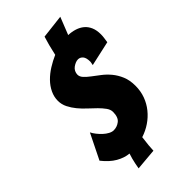

<svg xmlns="http://www.w3.org/2000/svg" viewBox="-266 -893 1045 1045"><g transform="rotate(-45 256.5 -370.5)"><path d="M142 72Q145 57 148 40Q151 26 155 10Q159 -6 164 -20Q128 -23 91.5 -44Q55 -65 21 -108L93 -254Q100 -240 111.5 -225.5Q123 -211 136.5 -198.5Q150 -186 165 -178Q180 -170 193 -170Q219 -170 240 -186.5Q261 -203 261 -244Q261 -262 248 -280Q235 -298 216.5 -316.5Q198 -335 175.5 -355.5Q153 -376 134.5 -398.5Q116 -421 103.5 -446Q91 -471 91 -499Q91 -529 104.5 -557.5Q118 -586 141.5 -610Q165 -634 195.5 -653Q226 -672 258 -686Q266 -723 272.5 -747Q279 -771 287 -797L424 -813L384 -712Q411 -711 434.5 -703.5Q458 -696 475.5 -681.5Q493 -667 503 -644Q513 -621 513 -589Q513 -575 511 -562Q509 -549 507 -534L363 -502Q365 -514 366 -517.5Q367 -521 367 -524Q367 -555 355.5 -568Q344 -581 328 -581Q318 -581 307.5 -576.5Q297 -572 287.5 -565Q278 -558 272.5 -547Q267 -536 267 -524Q267 -508 280.5 -493.5Q294 -479 314 -464Q334 -449 357.5 -431Q381 -413 401 -389Q421 -365 434.5 -333Q448 -301 448 -258Q448 -217 435 -181.5Q422 -146 398.5 -117Q375 -88 344 -67Q313 -46 276 -34Q272 -6 269.5 22Q267 50 267 61Z"/></g></svg>

Font: Bangers
Style: Regular
Weight: 400
Designer: vernon adams
Foundry: Vernon Adams
Version: Version 2.000